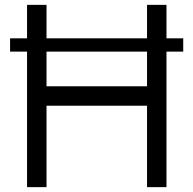

<svg xmlns="http://www.w3.org/2000/svg" viewBox="-20 -770 796 790"><path d="M733.9 -612.3V-557.6H665V0H585V-335H171.4V0H91.3V-557.6H21.5V-612.3H91.3V-750H171.4V-612.3H585V-750H665V-612.3ZM585 -415V-557.6H171.4V-415Z"/></svg>

Font: Now
Style: Regular
Weight: 400
Designer: Alfredo Marco Pradil
Foundry: Alfredo Marco Pradil
Version: Version 1.002;PS 001.002;hotconv 1.0.88;makeotf.lib2.5.64775